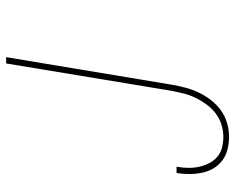

<svg xmlns="http://www.w3.org/2000/svg" viewBox="-92 -692 783 640"><g transform="rotate(90 300.0 -371.5)"><path d="M170 0 262 -553Q266 -576 272 -598.5Q278 -621 288 -642Q298 -663 313 -682.5Q328 -702 347.5 -716Q367 -730 390 -736.5Q413 -743 435 -743Q457 -743 477 -738Q497 -733 513 -721.5Q529 -710 539.5 -693Q550 -676 554.5 -656.5Q559 -637 559.5 -615.5Q560 -594 557 -573Q556 -572 556 -570.5Q556 -569 556 -568H535Q535 -569 535.5 -570.5Q536 -572 536 -573Q539 -591 539 -609.5Q539 -628 535 -645Q531 -662 523 -677.5Q515 -693 502 -704Q489 -715 471.5 -719.5Q454 -724 435 -724Q415 -724 394.5 -717.5Q374 -711 357 -698Q340 -685 327 -667Q314 -649 305 -630Q296 -611 291 -591Q286 -571 282 -550L191 0Z"/></g></svg>

Font: Iosevka Curly ThExObl
Style: Regular
Weight: 100
Width: 7
Italic angle: -9°
Monospace: yes
Designer: Belleve Invis
Foundry: Belleve Invis
Version: Version 11.1.0; ttfautohint (v1.8.3)